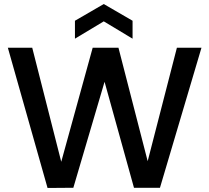

<svg xmlns="http://www.w3.org/2000/svg" viewBox="-20 -932 1039 953"><path d="M980 -695 774 0H645L499 -526L344 0L216 1L19 -695H140L284 -129L440 -695H568L713 -132L858 -695ZM495 -826 352 -740V-829L495 -912L638 -829V-740Z"/></svg>

Font: Poppins Cyr Med
Style: Regular
Weight: 500
Designer: Ninad Kale (Devanagari), Jonny Pinhorn (Latin)
Foundry: Indian Type Foundry
Version: 4.004